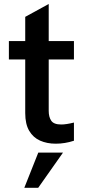

<svg xmlns="http://www.w3.org/2000/svg" viewBox="-20 -694 418 940"><path d="M253 9.5Q210 9.5 176.2 -5.5Q142.5 -20.5 123 -53.5Q103.5 -86.5 103.5 -140.5V-403H23.5V-493H103.5V-611.5L218.5 -674.5V-493H342V-403H218.5V-151Q218.5 -121 231 -102.8Q243.5 -84.5 280 -84.5Q304 -84.5 342 -94V-5Q298 9.5 253 9.5ZM167 225.5H99L167.5 53H288.5Z"/></svg>

Font: Acari Sans Neue
Style: Bold
Weight: 700
Designer: Alfredo Marco Pradil (font), Cristiano Sobral (main changes)
Foundry: Hanken Design Co. (font), Cristiano Sobral (main changes)
Version: Version 2.459;March 19, 2022;FontCreator 14.0.0.2808 64-bit;